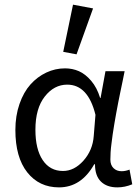

<svg xmlns="http://www.w3.org/2000/svg" viewBox="-20 -791 600 823"><path d="M232.9 12.2Q147.9 12.2 96.9 -52.2Q45.9 -116.7 45.9 -233.9Q45.9 -294.4 63.5 -345.2Q81.1 -396 110.6 -429Q140.1 -461.9 178.5 -480Q216.8 -498 258.8 -498Q290.5 -498 318.4 -485.8Q346.2 -473.6 371.1 -444.3Q396 -415 409.2 -371.1H411.1L432.1 -485.8H514.2Q512.7 -477.5 505.6 -443.1Q498.5 -408.7 495.8 -396.2Q493.2 -383.8 486.8 -351.8Q480.5 -319.8 477.8 -304Q475.1 -288.1 470.2 -260.5Q465.3 -232.9 463.1 -215.6Q460.9 -198.2 458 -176.8Q455.1 -155.3 454.1 -138.4Q453.1 -121.6 453.1 -106.9Q453.1 -83.5 466.6 -70.3Q480 -57.1 501 -57.1Q518.1 -57.1 535.2 -64L546.9 -1Q515.1 12.2 482.9 12.2Q438 12.2 412.6 -12.7Q387.2 -37.6 387.2 -86.9H383.8Q328.1 12.2 232.9 12.2ZM250 -58.1Q298.3 -58.1 337.9 -102.5Q377.4 -147 381.8 -208L389.2 -298.8Q357.4 -428.2 268.1 -428.2Q211.9 -428.2 171.9 -377.2Q131.8 -326.2 131.8 -234.9Q131.8 -151.4 163.1 -104.7Q194.3 -58.1 250 -58.1ZM308.1 -558.1 251 -568.8 293 -771 378.9 -754.9Z"/></svg>

Font: Source Sans Pro
Style: Regular
Weight: 400
Designer: Paul D. Hunt
Foundry: Adobe Systems Incorporated
Version: Version 3.006;hotconv 1.0.111;makeotfexe 2.5.65597